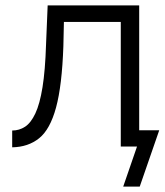

<svg xmlns="http://www.w3.org/2000/svg" viewBox="-20 -541 609 709"><path d="M25 3V-59Q51 -59 72.5 -73Q94 -87 110.5 -122Q127 -157 137 -219Q147 -281 150 -376L156 -521H494V0H426V-460H216L214 -370Q209 -225 187 -144Q165 -63 124.5 -30.5Q84 2 25 3ZM435 148 486 0H426V-60H568L496 148Z"/></svg>

Font: Raleway
Style: Regular
Weight: 400
Designer: Matt McInerney, Pablo Impallari, Rodrigo Fuenzalida
Foundry: Matt McInerney, Pablo Impallari, Rodrigo Fuenzalida
Version: Version 4.101;RELEASE